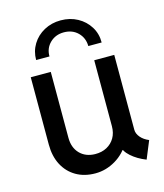

<svg xmlns="http://www.w3.org/2000/svg" viewBox="-112 -830 787 923"><g transform="rotate(-15 281.0 -369.0)"><path d="M249 7.8Q193.8 7.8 153.1 -16.1Q112.3 -40 89.8 -83Q67.4 -126 67.4 -184.1V-519H167V-190.9Q167 -142.1 195.3 -112.5Q223.6 -83 271 -82Q304.7 -81.5 329.8 -95.2Q355 -108.9 369.1 -133.3Q383.3 -157.7 383.3 -190.9V-519H482.9V-146.5Q482.9 -127 498 -108.9Q513.2 -90.8 539.1 -80.1L502.9 7.8Q459.5 -9.3 429.7 -35.9Q399.9 -62.5 399.4 -87.9L432.1 -66.4H375L424.3 -99.1Q397.5 -48.8 349.6 -20.5Q301.8 7.8 249 7.8ZM276.4 -746.1Q323.2 -746.1 360.1 -725.8Q397 -705.6 418.7 -670.7Q440.4 -635.7 439.9 -592.3H373.5Q373 -632.8 345.9 -659.7Q318.8 -686.5 276.4 -686.5Q234.9 -686.5 207.3 -659.7Q179.7 -632.8 180.2 -592.3H113.8Q113.8 -635.7 135.3 -670.7Q156.7 -705.6 193.8 -725.8Q231 -746.1 276.4 -746.1Z"/></g></svg>

Font: Reddit Mono Medium
Style: Regular
Weight: 500
Monospace: yes
Designer: Stephen Hutchings
Foundry: Reddit
Version: Version 1.014